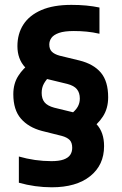

<svg xmlns="http://www.w3.org/2000/svg" viewBox="-20 -769 506 799"><path d="M195.4 10.4Q161.1 10.4 126.4 5.6Q91.7 0.8 58.5 -8.6V-117.7Q91.1 -108.3 125.5 -103.3Q159.9 -98.4 194 -98.4Q225.4 -98.4 244.4 -105.1Q263.4 -111.8 272 -124.2Q280.5 -136.7 280.5 -153.8Q280.5 -175.6 269.7 -186.6Q258.9 -197.5 237.3 -203.4L154.7 -224.1Q98.5 -238.9 67 -275.4Q35.4 -311.8 35.4 -377Q35.4 -420.7 55.9 -453Q76.3 -485.3 108.6 -507.3L189.1 -454.4Q171.4 -436.9 162.4 -420.4Q153.4 -403.9 153.4 -382.5Q153.4 -358 165.4 -343.3Q177.3 -328.6 205.5 -320.9L288 -300.8Q351.2 -285.1 382.2 -251.6Q413.1 -218.2 413.1 -160.8Q413.1 -82.1 355.3 -35.9Q297.4 10.4 195.4 10.4ZM351.7 -228.2 270.4 -289.8Q294.5 -308.9 303.3 -324.5Q312.2 -340.2 312.2 -358.8Q312.2 -383 300 -397.8Q287.9 -412.6 259.9 -419.8L177.4 -439.8Q116.2 -455 84.3 -489.2Q52.5 -523.4 52.5 -577Q52.5 -628.4 77.3 -666.9Q102.1 -705.4 152.1 -727.1Q202 -748.7 277.2 -748.7Q309.4 -748.7 338.7 -746Q367.9 -743.2 393.9 -737.7V-628.6Q366.5 -634.9 340.4 -637.4Q314.3 -639.9 287.1 -639.9Q247.7 -639.9 225.4 -632Q203.2 -624.1 194.1 -611.4Q185.1 -598.6 185.1 -583.9Q185.1 -564.7 195.7 -554Q206.3 -543.3 228.1 -537.3L310.6 -517.3Q369.6 -502.6 399.9 -466.5Q430.1 -430.5 430.1 -364.3Q430.1 -317.8 408.3 -284.3Q386.6 -250.7 351.7 -228.2Z"/></svg>

Font: Encode Sans Condensed Thin
Style: Regular
Weight: 100
Width: 3
Designer: Multiple Designers
Foundry: Impallari Type
Version: Version 3.002